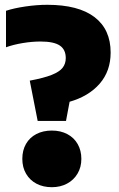

<svg xmlns="http://www.w3.org/2000/svg" viewBox="-20 -770 496 800"><path d="M104 -434Q163 -445 195.5 -458Q228 -471 241 -487.8Q254 -504.5 254 -528Q254 -563.5 229.2 -580.2Q204.5 -597 149 -597Q113 -597 74.2 -590.5Q35.5 -584 5 -573V-725Q38 -736 85.8 -743Q133.5 -750 177 -750Q306.5 -750 373.8 -698.8Q441 -647.5 441 -551Q441 -474 395.5 -421.5Q350 -369 270 -346L255 -266H137ZM73 -108Q73 -143.5 88.2 -170.2Q103.5 -197 131.5 -211.5Q159.5 -226 196 -226Q232.5 -226 260.5 -211.2Q288.5 -196.5 303.8 -169.5Q319 -142.5 319 -108Q319 -73.5 303.2 -46.8Q287.5 -20 259.5 -5Q231.5 10 196 10Q160 10 132.2 -4.5Q104.5 -19 88.8 -45.8Q73 -72.5 73 -108Z"/></svg>

Font: Encode Sans Condensed Black
Style: Regular
Weight: 900
Width: 3
Designer: Multiple Designers
Foundry: Impallari Type
Version: Version 2.000